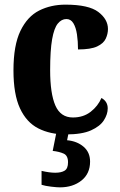

<svg xmlns="http://www.w3.org/2000/svg" viewBox="-20 -569 517 827"><path d="M264 10Q196 10 145 -16Q94 -42 66 -102.5Q38 -163 38 -266Q38 -374 68 -436Q98 -498 148.5 -523.5Q199 -549 262 -549Q362 -549 403.5 -517.5Q445 -486 445 -444Q445 -423 435.5 -402.5Q426 -382 398.5 -369Q371 -356 316 -356Q316 -391 311.5 -421Q307 -451 296 -469Q285 -487 266 -487Q245 -487 229 -467.5Q213 -448 204.5 -400Q196 -352 196 -267Q196 -166 218.5 -114.5Q241 -63 294 -63Q339 -63 370.5 -87.5Q402 -112 417 -147Q444 -132 444 -102Q444 -77 427.5 -51Q411 -25 372 -7.5Q333 10 264 10ZM238 238Q225 238 200 235Q175 232 159 227V167Q193 175 218 175Q244 175 258.5 166Q273 157 273 130Q273 101 254 92.5Q235 84 207 81L225 -9H278L269 35Q312 39 340 63Q368 87 368 127Q368 179 331 208.5Q294 238 238 238Z"/></svg>

Font: Noto Serif Hebrew Condensed ExtraBold
Style: Regular
Weight: 800
Width: 3
Designer: Monotype Design Team
Foundry: Monotype Imaging Inc.
Version: Version 2.004; ttfautohint (v1.8.4.7-5d5b)